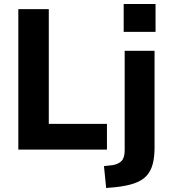

<svg xmlns="http://www.w3.org/2000/svg" viewBox="-20 -751 851 964"><path d="M72 0V-705H225V-129H517V0ZM601 -591V-731H761V-591ZM513 193 502 83 546 78Q575 73 590.5 57Q606 41 606 3V-496H756V-10Q756 38 746.5 73.5Q737 109 715 132.5Q693 156 654.5 169.5Q616 183 557 189Z"/></svg>

Font: Nunito Sans 10pt SemiCondensed ExtraBold
Style: Regular
Weight: 800
Width: 4
Designer: Vernon Adams
Foundry: Vernon Adams
Version: Version 3.101;gftools[0.9.27]